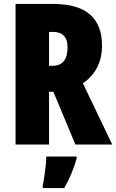

<svg xmlns="http://www.w3.org/2000/svg" viewBox="-20 -734 590 975"><path d="M250 -714Q498 -714 498 -503Q498 -378 401 -311L550 0H363L251 -268H229V0H59V-714ZM248 -572H229V-400H247Q323 -400 323 -494Q323 -572 248 -572ZM369 72Q346 152 306 221H197V207Q201 190 205 163Q209 136 212 108.5Q215 81 215 61H369Z"/></svg>

Font: Noto Sans Malayalam ExtraCondensed Black
Style: Regular
Weight: 900
Width: 2
Designer: Jelle Bosma - Monotype Design Team
Foundry: Monotype Imaging Inc.
Version: Version 2.104; ttfautohint (v1.8.4.7-5d5b)